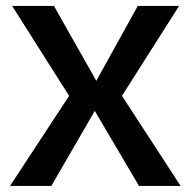

<svg xmlns="http://www.w3.org/2000/svg" viewBox="-20 -612 638 632"><path d="M13 0H149L292 -247L437.5 0H574.5L381.5 -296.5L569.5 -592.5H433.5L297 -346L157.5 -592.5H20L207.5 -296.5Z"/></svg>

Font: Anybody Thin Medium
Style: Regular
Weight: 500
Version: Version 1.113;gftools[0.9.25]